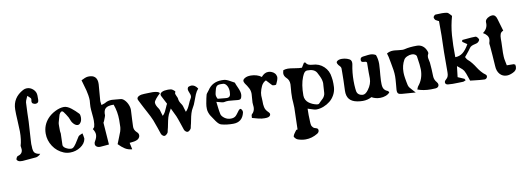

<svg xmlns="http://www.w3.org/2000/svg" viewBox="-77 -1312 5816 2129"><g transform="rotate(-10 2831.0 -248.0)"><path d="M265.1 -701.2Q270 -696.3 282.2 -686.5Q294.4 -676.8 298.8 -670.2Q303.2 -663.6 303.2 -653.8Q303.2 -653.3 300.8 -641.1Q299.8 -637.2 299.8 -630.9Q299.8 -615.7 311.5 -607.9Q323.2 -600.1 340.8 -599.1Q377 -599.1 377 -638.2V-685.1Q376.5 -727.1 345.5 -756.1Q314.5 -785.2 274.9 -785.2Q251.5 -785.2 231 -773.9Q108.4 -708 106.9 -576.2Q106 -531.7 111.1 -448.2Q116.2 -364.7 116.2 -327.1Q116.2 -233.9 96.2 -168V-166Q96.2 -162.6 98.1 -154.8Q101.1 -141.6 101.1 -127.9Q101.1 -76.2 45.9 -63Q39.1 -61 32.5 -49.3Q25.9 -37.6 24.9 -27.8Q24.4 -22.5 33 -14.6Q41.5 -6.8 50.8 -3.9Q60.5 0 89.8 0Q205.6 -8.8 244.1 -13.2Q250 -13.7 256.1 -16.4Q262.2 -19 269.5 -23.4Q276.9 -27.8 280.8 -29.8L294.9 -43.9Q272.5 -45.9 257.3 -53Q242.2 -60.1 234.6 -68.4Q227.1 -76.7 222.9 -90.3Q218.8 -104 218.3 -114.5Q217.8 -125 217.3 -141.4Q216.8 -157.7 215.8 -167Q215.3 -173.3 217.8 -208Q219.7 -242.2 224.4 -313Q229 -383.8 231 -419.9Q231.4 -437.5 233.6 -514.4Q235.8 -591.3 238.8 -631.8Q239.7 -641.6 243.9 -652.6Q248 -663.6 254.9 -678Q261.7 -692.4 265.1 -701.2Z M554.7 -253.9Q554.7 -262.2 554.4 -278.3Q554.2 -294.4 554.2 -308.6Q554.2 -322.8 554.7 -335Q554.7 -343.8 565.7 -380.1Q576.7 -416.5 577.6 -421.9Q580.1 -435.5 590.6 -450Q601.1 -464.4 611.3 -465.8Q619.6 -467.3 629.9 -455.6Q640.1 -443.8 652.6 -423.6Q665 -403.3 666.5 -400.9Q675.3 -390.1 685.1 -363.5Q694.8 -336.9 702.6 -326.2Q731.4 -286.1 760.7 -286.1Q779.3 -286.1 792.5 -305.2Q809.6 -325.2 809.6 -366.2Q809.6 -394.5 798.3 -407.2Q777.3 -428.7 762 -443.1Q746.6 -457.5 724.9 -474.6Q703.1 -491.7 682.6 -500.7Q662.1 -509.8 643.6 -509.8Q597.7 -509.8 544.4 -483.2Q491.2 -456.5 456.5 -418Q393.6 -347.7 393.6 -252.9Q393.6 -176.3 436.8 -110.1Q480 -43.9 554.7 -13.2Q588.9 0 625.5 0Q689.9 0 742.9 -34.7Q795.9 -69.3 805.7 -122.1V-129.9Q805.7 -140.1 801 -160.4Q796.4 -180.7 795.4 -186Q790 -183.1 778.8 -179Q767.6 -174.8 759.8 -170.4Q752 -166 747.6 -160.2Q739.7 -150.4 719.5 -116Q699.2 -81.5 681.2 -60.8Q663.1 -40 645.5 -40Q628.9 -40 610.4 -45.9Q554.7 -66.4 554.7 -98.1Q554.7 -108.4 556.6 -162.1Q558.6 -215.8 558.6 -226.1Q558.6 -236.3 555.7 -245.1Q555.7 -246.1 555.2 -249.3Q554.7 -252.4 554.7 -253.9Z M1211.4 -133.8Q1207 -122.6 1188.5 -74.7Q1169.9 -26.9 1158.7 0Q1195.8 38.1 1229 59.1Q1262.2 80.1 1308.6 84Q1306.6 74.2 1301 48.6Q1295.4 22.9 1292.5 8.8Q1297.9 8.3 1310.1 6.8Q1322.3 5.4 1329.6 4.6Q1336.9 3.9 1347.2 2Q1357.4 0 1365.7 -2.9Q1386.2 -8.8 1398.9 -23.2Q1411.6 -37.6 1411.6 -55.2Q1411.6 -78.6 1390.6 -95.2Q1358.4 -125 1361.3 -166Q1361.8 -178.7 1364.5 -242.7Q1367.2 -306.6 1369.6 -340.8Q1372.1 -369.6 1359.1 -403.6Q1346.2 -437.5 1323 -461.9Q1299.8 -486.3 1275.4 -486.8Q1260.3 -487.3 1228 -491.2Q1195.8 -495.1 1179.7 -495.1Q1136.2 -495.1 1103.5 -475.1Q1097.7 -471.7 1090.8 -469.2Q1084 -466.8 1073.5 -463.6Q1063 -460.4 1057.6 -459Q1057.1 -466.8 1055.4 -477.3Q1053.7 -487.8 1053 -495.4Q1052.2 -502.9 1052.7 -509.8Q1054.7 -541 1060.1 -601.3Q1065.4 -661.6 1067.4 -691.9Q1069.8 -745.6 1044.2 -771.7Q1018.6 -797.9 965.3 -794.9Q956.1 -794.4 945.3 -791.5Q934.6 -788.6 927 -785.2Q919.4 -781.7 906.5 -775.6Q893.6 -769.5 887.7 -767.1Q892.6 -749 904.3 -708.5Q916 -668 921.9 -646Q927.7 -624 933.1 -591.3Q938.5 -558.6 938.5 -530.8Q938.5 -511.7 935.5 -495.1Q933.6 -470.7 933.6 -459Q933.6 -433.1 939 -381.1Q944.3 -329.1 944.3 -303.2Q944.3 -261.2 935.5 -231.9L917.5 -211.9Q941.4 -176.3 941.4 -146Q941.4 -114.3 918.5 -77.1Q908.7 -63 908.7 -45.9Q908.7 -26.9 924.8 -15.1Q940.9 -3.4 966.8 -4.9Q982.9 -5.4 1015.6 -8.8Q1048.3 -12.2 1063.5 -13.2Q1059.6 -64 1053 -156.7Q1046.4 -249.5 1045.4 -262.2Q1048.3 -263.7 1056.4 -282.5Q1064.5 -301.3 1070.8 -319.6Q1077.1 -337.9 1076.7 -337.9Q1073.7 -393.6 1099.6 -417Q1125.5 -440.4 1191.4 -439Q1222.7 -354.5 1222.7 -261.2Q1222.7 -201.2 1220.9 -180.7Q1219.2 -160.2 1211.4 -133.8Z M2076.2 -498Q2116.2 -498 2146 -452.1Q2124 -428.2 2109.1 -393.1Q2094.2 -357.9 2080.8 -319.1Q2067.4 -280.3 2052.2 -256.8Q2034.7 -229 2024.7 -195.8Q2014.6 -162.6 2007.3 -122.1Q2000 -81.5 1993.2 -59.1Q1992.2 -55.7 1991 -47.6Q1989.7 -39.6 1988 -33.9Q1986.3 -28.3 1983.4 -24.9Q1963.4 0 1946.3 0Q1937.5 0 1926.5 -9Q1915.5 -18.1 1911.1 -28.8Q1903.8 -48.8 1885.3 -105.2Q1866.7 -161.6 1854 -191.9Q1846.2 -210.9 1808.1 -287.1Q1800.3 -269.5 1792 -256.8Q1774.4 -229 1764.6 -195.8Q1754.9 -162.6 1747.6 -122.1Q1740.2 -81.5 1733.4 -59.1Q1732.4 -56.2 1731.2 -47.9Q1730 -39.6 1728 -33.9Q1726.1 -28.3 1723.1 -24.9Q1703.1 0 1686 0Q1677.2 0 1666.5 -9Q1655.8 -18.1 1651.4 -28.8Q1644 -48.8 1625.5 -105.2Q1606.9 -161.6 1594.2 -191.9Q1584.5 -215.8 1572 -240.5Q1559.6 -265.1 1541.5 -298.8Q1523.4 -332.5 1516.1 -346.2Q1509.8 -358.9 1493.2 -390.4Q1476.6 -421.9 1468.3 -439.9Q1463.4 -449.7 1463.4 -456.1Q1463.4 -474.6 1485.4 -485.8Q1510.7 -498 1546.4 -498Q1555.7 -498 1586.9 -499.3Q1618.2 -500.5 1637.9 -500.5Q1657.7 -500.5 1680.4 -496.3Q1703.1 -492.2 1713.4 -482.9Q1714.4 -481.9 1717.3 -473.1Q1694.3 -454.1 1670.2 -425.3Q1646 -396.5 1646 -380.9Q1646 -352.5 1674.3 -313Q1681.6 -303.2 1686.3 -289.6Q1690.9 -275.9 1696 -255.6Q1701.2 -235.4 1706.1 -222.2Q1724.1 -238.8 1736.1 -260.7Q1748 -282.7 1758.1 -307.9Q1768.1 -333 1776.4 -346.2Q1770 -359.4 1753.2 -390.9Q1736.3 -422.4 1728 -439.9Q1723.1 -449.7 1723.1 -456.1Q1723.1 -474.6 1745.1 -485.8Q1770.5 -498 1806.2 -498H1814H1816.4H1820.3Q1845.2 -497.6 1856.2 -492.7Q1867.2 -487.8 1887.2 -469.2Q1887.7 -468.8 1891.1 -459Q1887.2 -455.1 1886.2 -453.1V-452.1Q1886.2 -451.7 1885.7 -451.2Q1885.3 -450.7 1885.3 -450.2Q1880.9 -439 1893.6 -414.1Q1906.2 -389.2 1906.2 -380.9Q1906.2 -352.1 1934.1 -313Q1941.4 -303.2 1946 -289.6Q1950.7 -275.9 1956.1 -255.6Q1961.4 -235.4 1966.3 -222.2Q1991.7 -245.1 2012 -293.2Q2032.2 -341.3 2041 -353Q2052.2 -369.1 2052.2 -384.8Q2052.2 -398.4 2041.3 -424.1Q2030.3 -449.7 2030.3 -461.9Q2030.3 -477.5 2040 -488.8Q2061 -498 2076.2 -498Z M2318.4 -272Q2329.1 -270 2356.2 -262Q2383.3 -253.9 2395 -253.9Q2402.3 -253.9 2406.2 -254.9Q2425.3 -259.8 2452.1 -259.8Q2471.7 -259.8 2508.1 -255.1Q2544.4 -250.5 2561 -250Q2577.6 -250 2585.4 -254.6Q2593.3 -259.3 2598.1 -272.9Q2604 -291 2604 -308.1Q2604 -336.9 2582.8 -383.5Q2561.5 -430.2 2558.1 -443.8Q2558.1 -444.3 2557.1 -445.3Q2556.2 -446.3 2556.2 -446.8Q2548.3 -449.7 2510 -472.2Q2471.7 -494.6 2443.4 -497.1Q2434.6 -498 2418 -498Q2311 -498 2257.3 -414.1Q2253.9 -408.2 2241.5 -393.8Q2229 -379.4 2226.1 -370.1Q2217.3 -341.3 2205.1 -272Q2199.7 -243.7 2201.2 -211.9Q2201.7 -190.9 2209.7 -169.2Q2217.8 -147.5 2226.3 -134Q2234.9 -120.6 2250.7 -97.9Q2266.6 -75.2 2272.9 -64.9Q2303.2 -22 2329.1 -16.1Q2384.8 0 2460.9 0Q2564 0 2588.4 -103Q2589.4 -106 2589.4 -113.8Q2589.4 -120.1 2585.9 -128.9Q2577.6 -147.5 2567.4 -148.9H2564.9Q2557.1 -148.9 2545.4 -134.8Q2541.5 -129.9 2526.6 -109.4Q2511.7 -88.9 2502 -80.1Q2481.4 -61 2445.3 -61Q2407.2 -61 2377 -82Q2344.7 -105 2338.4 -129.9Q2335 -145 2332 -163.6Q2329.1 -182.1 2327.4 -195.6Q2325.7 -209 2322.8 -233.6Q2319.8 -258.3 2318.4 -272ZM2338.4 -303.2Q2337.9 -304.2 2334.2 -312Q2330.6 -319.8 2329.1 -323.7Q2327.6 -327.6 2325.9 -334.7Q2324.2 -341.8 2324.2 -348.1Q2324.2 -358.4 2330.1 -382.8Q2338.9 -426.8 2352.3 -441.9Q2365.7 -457 2399.4 -457Q2416.5 -457 2426.3 -456.1Q2449.2 -454.6 2465.6 -429.7Q2481.9 -404.8 2484.4 -368.2V-356Q2484.4 -322.3 2474.4 -308.1Q2464.4 -293.9 2439 -293.9Q2422.9 -293.9 2414.1 -295.9Q2400.9 -298.3 2338.4 -303.2Z M2862.8 -456.1Q2842.3 -473.6 2809.8 -483.4Q2777.3 -493.2 2744.1 -493.2Q2700.2 -493.2 2675.8 -477.1Q2653.8 -464.4 2653.8 -446.8Q2653.8 -437 2665 -417Q2686.5 -389.2 2703.1 -356.9Q2718.8 -328.6 2718.8 -291Q2718.8 -274.9 2715.3 -242.7Q2711.9 -210.4 2711.9 -193.8Q2711.9 -174.8 2713.9 -165Q2715.8 -157.2 2715.8 -142.1Q2715.8 -95.2 2682.1 -66.9Q2675.8 -59.6 2675.8 -27.8Q2749.5 -5.9 2781.2 -2Q2798.3 0 2814.9 0Q2832 0 2839.8 -1Q2858.9 -2.9 2870.4 -12Q2881.8 -21 2881.8 -33.2Q2881.8 -47.4 2867.7 -60.1Q2852.1 -74.2 2842.5 -89.4Q2833 -104.5 2829.1 -123.5Q2825.2 -142.6 2824.5 -155.5Q2823.7 -168.5 2823.7 -192.9Q2823.7 -203.6 2822.3 -223.9Q2820.8 -244.1 2820.8 -253.9Q2820.8 -268.6 2823.7 -285.2Q2828.6 -307.1 2834 -323.5Q2839.4 -339.8 2848.1 -358.2Q2856.9 -376.5 2870.1 -389.9Q2883.3 -403.3 2900.9 -411.1Q2911.6 -400.4 2931.9 -377.4Q2952.1 -354.5 2960.9 -346.2Q2974.1 -341.8 2985.8 -341.8Q3000.5 -341.8 3004.9 -346.2Q3007.3 -352.1 3013.7 -365.7Q3020 -379.4 3022.9 -387Q3025.9 -394.5 3028.8 -406Q3031.7 -417.5 3031.7 -426.8Q3024.9 -476.1 2973.1 -494.1Q2958 -499 2940.9 -499Q2898.9 -499 2862.8 -456.1Z M3151.9 186 3137.7 188Q3134.8 191.9 3123.5 206.5Q3112.3 221.2 3106 231.4Q3099.6 241.7 3096.7 252Q3095.2 261.2 3109.1 276.1Q3123 291 3135.7 294.9Q3180.2 310.1 3222.7 310.1Q3292.5 310.1 3357.4 271Q3379.9 256.8 3379.9 235.8Q3379.9 214.8 3359.9 209Q3347.2 206.1 3337.4 201.4Q3327.6 196.8 3321.8 189.2Q3315.9 181.6 3312 175.8Q3308.1 169.9 3306.4 158.4Q3304.7 147 3304.2 141.8Q3303.7 136.7 3303.2 122.8Q3302.7 108.9 3302.7 105Q3300.8 68.8 3300.8 50.8Q3300.8 38.1 3301.3 13.9Q3301.8 -10.3 3301.8 -22Q3314.5 -18.6 3335.2 -11.2Q3356 -3.9 3371.6 0.2Q3387.2 4.4 3400.9 3.9Q3439.9 2.9 3479.2 -12.5Q3518.6 -27.8 3551.5 -54.2Q3584.5 -80.6 3606.2 -120.6Q3627.9 -160.6 3630.9 -206.1Q3631.8 -219.2 3631.8 -246.1Q3631.8 -287.6 3625.5 -318.8Q3617.2 -392.6 3565.9 -440.9Q3514.6 -489.3 3440.4 -492.2Q3413.1 -493.7 3394.8 -502Q3376.5 -510.3 3364.7 -530.8Q3364.7 -532.2 3362.8 -532.2Q3361.8 -532.2 3349.6 -529.8Q3339.4 -516.1 3318.8 -480Q3292 -479 3239.5 -488Q3187 -497.1 3162.6 -497.1Q3135.3 -497.1 3110.8 -488.8Q3103.5 -463.9 3103.5 -453.1Q3103.5 -422.9 3129.9 -397.9Q3161.6 -370.1 3161.6 -321.8Q3161.6 -301.8 3158.7 -280.8Q3152.8 -233.9 3152.8 -162.1Q3153.3 -149.4 3156.2 -113.8Q3159.2 -78.1 3158.7 -58.1Q3157.7 21.5 3151.9 186ZM3518.6 -242.2Q3513.7 -177.7 3513.7 -165Q3513.2 -146 3504.6 -129.2Q3496.1 -112.3 3485.8 -102.3Q3475.6 -92.3 3460 -77.9Q3444.3 -63.5 3436.5 -54.2Q3432.1 -49.8 3421.9 -49.8Q3412.6 -49.8 3409.7 -50.8Q3387.2 -55.7 3366.7 -64.2Q3346.2 -72.8 3325.7 -87.2Q3305.2 -101.6 3293 -124Q3280.8 -146.5 3280.8 -173.8Q3280.8 -297.9 3313.5 -377.9Q3314.5 -379.4 3317.9 -387.5Q3321.3 -395.5 3322.5 -397.7Q3323.7 -399.9 3327.1 -406.7Q3330.6 -413.6 3332.5 -416Q3334.5 -418.5 3338.1 -423.3Q3341.8 -428.2 3345 -430.4Q3348.1 -432.6 3352.5 -435.3Q3356.9 -438 3362.1 -439Q3367.2 -439.9 3372.6 -439.9Q3449.7 -441.9 3476.6 -395Q3478 -392.1 3483.4 -381.6Q3488.8 -371.1 3490.7 -367.4Q3492.7 -363.8 3497.3 -354.2Q3502 -344.7 3503.7 -340.1Q3505.4 -335.4 3509 -326.7Q3512.7 -317.9 3513.9 -312Q3515.1 -306.2 3517.1 -298.1Q3519 -290 3519.8 -282.7Q3520.5 -275.4 3520.5 -268.1Q3520.5 -251 3518.6 -242.2Z M4029.3 -421.9 4039.6 -412.1Q4039.6 -395 4039.1 -357.7Q4038.6 -320.3 4038.6 -300.8Q4038.6 -289.1 4039.1 -267.3Q4039.6 -245.6 4039.6 -233.9Q4039.6 -168.9 3995.1 -109.9Q3963.9 -66.9 3933.1 -66.9Q3925.8 -66.9 3910.2 -70.8Q3884.8 -79.1 3873.8 -96.9Q3862.8 -114.7 3861.3 -149.9Q3857.4 -188.5 3857.4 -235.8Q3857.4 -329.1 3875.5 -418Q3877.4 -429.7 3877.4 -435.1Q3877.4 -455.6 3868.2 -467.8Q3856.9 -481.4 3828.1 -490.7Q3799.3 -500 3770.5 -500Q3750 -500 3735.4 -495.1Q3708.5 -483.9 3708.5 -469.2Q3708.5 -458 3722.2 -439Q3723.6 -437.5 3728 -432.9Q3732.4 -428.2 3734.4 -426Q3736.3 -423.8 3740 -419.2Q3743.7 -414.6 3745.1 -411.6Q3746.6 -408.7 3748 -404.5Q3749.5 -400.4 3749.5 -397V-353Q3749.5 -272.5 3744.1 -146Q3742.2 -85.9 3770 -51.5Q3797.9 -17.1 3857.4 -5.9Q3889.2 0 3920.4 0Q3976.1 0 4020.5 -24.9Q4062.5 0 4116.2 0Q4149.4 0 4178.5 -11Q4207.5 -22 4225.1 -42Q4223.1 -43.9 4220.2 -50.8Q4217.3 -57.6 4215.3 -59.1Q4205.6 -62.5 4197.8 -66.9Q4189.9 -71.3 4184.1 -75.7Q4178.2 -80.1 4173.6 -86.9Q4168.9 -93.8 4166 -98.6Q4163.1 -103.5 4161.1 -112.1Q4159.2 -120.6 4158.2 -125.5Q4157.2 -130.4 4156.7 -140.4Q4156.2 -150.4 4156.2 -155Q4156.2 -159.7 4156.2 -170.9Q4156.2 -182.1 4156.2 -186Q4156.2 -206.1 4160.2 -248Q4160.6 -253.9 4165 -301.3Q4169.4 -348.6 4169.4 -373Q4169.4 -431.2 4151.4 -476.1Q4122.1 -493.2 4088.4 -493.2Q4070.8 -493.2 4027.3 -486.8Q4025.9 -486.8 4016.1 -485.6Q4006.3 -484.4 4003.7 -483.9Q4001 -483.4 3993.4 -480.7Q3985.8 -478 3983.2 -474.9Q3980.5 -471.7 3977.8 -465.6Q3975.1 -459.5 3975.1 -451.2Q3975.1 -435.5 3983.4 -430.2Q3991.7 -424.8 4007.8 -424.3Q4023.9 -423.8 4029.3 -421.9Z M4513.7 9.8Q4504.9 -1.5 4485.8 -20.8Q4466.8 -40 4455.1 -55.7Q4443.4 -71.3 4439.9 -86.9Q4439.5 -89.8 4436.3 -104.7Q4433.1 -119.6 4432.4 -124Q4431.6 -128.4 4429.2 -141.8Q4426.8 -155.3 4425.8 -161.6Q4424.8 -168 4423.1 -179.7Q4421.4 -191.4 4420.7 -199.2Q4419.9 -207 4419.4 -217.3Q4418.9 -227.5 4418.9 -236.8Q4418.9 -310.5 4452.6 -370.1Q4462.9 -389.2 4489.7 -401.6Q4516.6 -414.1 4543.9 -414.1Q4566.4 -414.1 4581.1 -403.8Q4595.2 -393.6 4596.7 -382.8Q4613.8 -273.9 4613.8 -232.9Q4613.8 -127.4 4552.7 -54.2Q4549.8 -50.8 4547.4 -45.9Q4544.9 -41 4542 -33Q4539.1 -24.9 4536.6 -20Q4601.6 4.9 4686 4.9Q4703.6 4.9 4739.7 2.9Q4757.3 1.5 4767.1 -8.3Q4776.9 -18.1 4776.9 -32.2Q4776.9 -46.9 4764.6 -62Q4736.3 -93.3 4734.9 -133.8Q4733.4 -213.4 4726.1 -289.1Q4725.1 -296.4 4720 -319.1Q4714.8 -341.8 4714.8 -354Q4714.8 -373 4726.1 -392.1Q4727.1 -394 4727.1 -398.9Q4727.1 -408.2 4720.7 -422.9Q4706.5 -459.5 4679.2 -479.2Q4651.9 -499 4614.7 -499Q4533.7 -499 4477.1 -484.9Q4467.3 -481.9 4449.7 -481.9Q4433.1 -481.9 4413.1 -484.9Q4405.8 -485.4 4392.8 -487.1Q4379.9 -488.8 4368.7 -490Q4357.4 -491.2 4347.7 -491.2Q4306.6 -491.2 4274.9 -471.2Q4276.9 -463.4 4281 -450.2Q4285.2 -437 4286.6 -430.2Q4290 -409.7 4299.8 -361.1Q4309.6 -312.5 4314.7 -276.4Q4319.8 -240.2 4319.8 -206.1Q4319.8 -177.2 4314.9 -124.3Q4310.1 -71.3 4309.1 -57.1Q4307.6 -26.9 4318.4 -15.6Q4329.1 -4.4 4358.9 -2Q4420.9 1.5 4513.7 9.8Z M5122.6 -474.1Q5120.6 -461.4 5118.7 -454.1Q5138.2 -441.9 5170.4 -418.9Q5135.3 -356.4 5098.4 -328.1Q5061.5 -299.8 5013.7 -299.8Q5011.2 -437.5 5019.5 -545.4Q5027.8 -653.3 5057.6 -756.8Q5053.7 -760.7 5043.7 -772.5Q5033.7 -784.2 5024.9 -791.5Q5016.1 -798.8 5007.3 -800.8Q4963.9 -809.1 4880.4 -803.2Q4873.5 -803.2 4864.7 -794.4Q4856 -785.6 4854.5 -777.8Q4853 -771 4857.7 -760.7Q4862.3 -750.5 4868.7 -744.1Q4876 -738.3 4890.4 -731.9Q4904.8 -725.6 4905.3 -725.1V-561Q4904.8 -531.2 4902.8 -470.5Q4900.9 -409.7 4900.4 -378.9Q4900.4 -226.1 4899.4 -149.9Q4899.4 -124.5 4893.3 -106.4Q4887.2 -88.4 4868.7 -73.2Q4847.7 -56.2 4852.5 -37.1Q4857.4 -18.1 4884.3 -16.1Q4909.2 -13.7 4934.6 -13.4Q4960 -13.2 5001.5 -14.6Q5043 -16.1 5052.2 -16.1Q5056.6 -16.6 5061.8 -18.6Q5066.9 -20.5 5073.2 -23.7Q5079.6 -26.9 5082.5 -27.8Q5077.1 -38.6 5072.3 -45.9Q5065.4 -48.8 5040 -60.1Q5014.6 -71.3 5000.5 -77.1Q5002.4 -95.7 5007.3 -135.5Q5012.2 -175.3 5014.6 -199.2Q5023.4 -191.4 5040.5 -178Q5057.6 -164.6 5068.1 -154.5Q5078.6 -144.5 5085.4 -133.8Q5093.8 -119.1 5100.8 -100.8Q5107.9 -82.5 5116.2 -56.6Q5124.5 -30.8 5130.4 -15.1Q5144.5 -13.7 5177.7 -9.8Q5210.9 -5.9 5237.8 -3.4Q5264.6 -1 5289.6 0Q5299.8 0.5 5308.1 -5.4Q5316.4 -11.2 5320.1 -19.5Q5323.7 -27.8 5321.8 -36.9Q5319.8 -45.9 5311.5 -51.8Q5287.1 -68.4 5264.2 -95.5Q5241.2 -122.6 5226.1 -147.2Q5210.9 -171.9 5189 -200Q5167 -228 5144.5 -246.1Q5139.6 -250 5135.5 -255.9Q5131.3 -261.7 5126.7 -270.5Q5122.1 -279.3 5120.6 -282.2Q5127.4 -290.5 5143.6 -309.8Q5159.7 -329.1 5170.2 -342.5Q5180.7 -356 5189.5 -369.1Q5199.7 -385.3 5215.8 -392.6Q5231.9 -399.9 5252.4 -404.1Q5272.9 -408.2 5283.2 -414.1Q5293 -419.4 5301.3 -431.2Q5309.6 -442.9 5307.6 -449.2Q5303.7 -460.9 5293 -472.9Q5282.2 -484.9 5273.4 -484.9Q5251 -484.9 5226.6 -483.2Q5202.1 -481.4 5169.4 -478.3Q5136.7 -475.1 5122.6 -474.1Z M5560.5 -111.8Q5559.6 -118.7 5551.8 -155Q5543.9 -191.4 5543.5 -211.9Q5542.5 -227.1 5542.5 -256.8Q5542.5 -294.9 5546.4 -375V-412.1Q5546.4 -445.3 5554.4 -466.3Q5562.5 -487.3 5588.4 -497.1Q5571.8 -549.3 5548.3 -633.8Q5535.2 -685.1 5497.6 -685.1Q5481.4 -685.1 5464.4 -678.2Q5413.1 -657.2 5416.5 -617.2Q5420.9 -551.8 5362.3 -509.8Q5420.4 -476.1 5420.4 -431.2Q5420.4 -412.6 5413.6 -394Q5411.6 -388.2 5411.6 -382.8Q5411.6 -379.4 5412.1 -375Q5412.6 -370.6 5413.3 -365.2Q5414.1 -359.9 5414.6 -356.9Q5416.5 -330.1 5423.3 -250.5Q5430.2 -170.9 5431.6 -127.9Q5433.6 -68.8 5464.1 -34.4Q5494.6 0 5542.5 0Q5572.8 0 5609.4 -17.1Q5657.2 -36.6 5657.2 -80.1Q5657.2 -91.3 5654.3 -103Q5638.7 -110.8 5637.2 -110.8Q5617.2 -111.8 5560.5 -111.8Z"/></g></svg>

Font: Sonetni venez
Style: Regular
Weight: 400
Designer: Alja Herlah
Foundry: Type Salon
Version: Version 1.000;hotconv 1.0.109;makeotfexe 2.5.65596